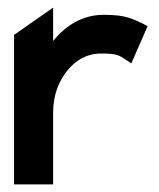

<svg xmlns="http://www.w3.org/2000/svg" viewBox="-20 -486 419 506"><path d="M120 0V-190C120 -238 137 -276 159 -302C179 -326 208 -345 246 -345C289 -345 294 -340 311 -329L326 -319L369 -417L356 -424C329 -436 313 -447 254 -447C195 -447 152 -417 120 -378V-466L17 -394V0Z"/></svg>

Font: Charger Pro
Style: BlkNar
Weight: 900
Designer: Jasper
Foundry: Cannot Into Space Fonts
Version: Version 1.09